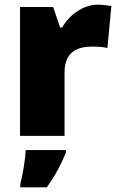

<svg xmlns="http://www.w3.org/2000/svg" viewBox="-20 -649 509 824"><path d="M400 -629C337 -629 277 -585 247 -531H238L208 -619H66V-66H257V-338C257 -438 328 -449 376 -449C411 -449 428 -446 441 -443L458 -623C447 -625 421 -629 400 -629ZM263 6V-5H90C89 33 78 99 67 141V155H181C219 101 240 60 263 6Z"/></svg>

Font: Noto Sans Malayalam UI Black
Style: Regular
Weight: 900
Designer: Jelle Bosma - Monotype Design Team
Foundry: Monotype Imaging Inc.
Version: Version 2.104